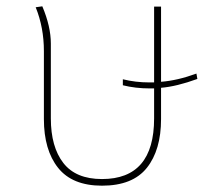

<svg xmlns="http://www.w3.org/2000/svg" viewBox="-20 -580 656 608"><path d="M605 -330Q539 -306 490 -302V-203Q490 -105 445 -48.5Q400 8 303 8Q209 8 164 -48.5Q119 -105 119 -203V-418Q119 -493 93 -557L114 -560Q141 -496 141 -442V-205Q141 -115 180.5 -64Q220 -13 303 -13Q468 -13 468 -205V-300H454Q409 -300 369 -310V-329Q409 -319 453 -319H468V-559H490V-321Q542 -325 602 -347Z"/></svg>

Font: FiraGO Thin
Style: Regular
Weight: 100
Designer: bBox Type
Foundry: bBox Type GmbH
Version: Version 1.001;PS 001.001;hotconv 1.0.88;makeotf.lib2.5.64775